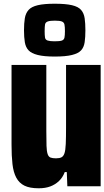

<svg xmlns="http://www.w3.org/2000/svg" viewBox="-20 -921 561 1032"><path d="M188 91Q140 91 111.5 77Q83 63 67.5 34Q52 5 47 -39Q42 -83 42 -143V-572H229V-217Q229 -166 230 -137Q231 -108 236 -93Q241 -78 252 -74Q263 -70 281 -70Q300 -70 310.5 -75.5Q321 -81 326.5 -97Q332 -113 333.5 -147.5Q335 -182 335 -239V-572H521V80H342L339 4H328Q317 33 297 52Q277 71 250.5 81Q224 91 188 91ZM274 -617Q217 -617 183 -625.5Q149 -634 133.5 -650.5Q118 -667 113.5 -694Q109 -721 109 -758Q109 -796 113.5 -823Q118 -850 133.5 -867.5Q149 -885 183 -893Q217 -901 274 -901Q333 -901 367 -893Q401 -885 416 -867.5Q431 -850 435 -823Q439 -796 439 -758Q439 -721 435 -694Q431 -667 416 -650.5Q401 -634 367 -625.5Q333 -617 274 -617ZM274 -699Q301 -699 312.5 -703Q324 -707 326.5 -719Q329 -731 329 -753Q329 -777 326.5 -789Q324 -801 312.5 -805.5Q301 -810 274 -810Q249 -810 236.5 -805.5Q224 -801 222 -789Q220 -777 220 -753Q220 -731 222 -719Q224 -707 236.5 -703Q249 -699 274 -699Z"/></svg>

Font: Farlight84_Sys_V01
Style: Bold
Weight: 700
Designer: Monotype Design Team, Nadine Chahine and Nizar Qandah
Foundry: Monotype Imaging Inc.
Version: Version 2.004;October 31, 2024;FontCreator 14.0.0.2814 64-bi